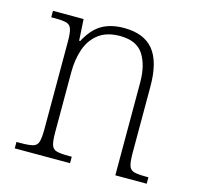

<svg xmlns="http://www.w3.org/2000/svg" viewBox="-85 -632 741 721"><g transform="rotate(15 285.5 -271.5)"><path d="M32 0V-25H48Q79 -25 95 -29Q111 -33 116 -48.5Q121 -64 121 -99V-438Q121 -472 116 -487.5Q111 -503 96 -507Q81 -511 53 -511H37V-536H156L161 -453H165Q191 -502 226 -522.5Q261 -543 312 -543Q390 -543 427 -497.5Q464 -452 464 -357V-99Q464 -64 469 -48.5Q474 -33 489.5 -29Q505 -25 536 -25H545V0H423V-361Q423 -428 396.5 -469Q370 -510 305 -510Q254 -510 222.5 -486Q191 -462 177 -421.5Q163 -381 163 -331V-98Q163 -64 168 -48.5Q173 -33 189 -29Q205 -25 236 -25H247V0Z"/></g></svg>

Font: Noto Serif Khmer SemiCondensed ExtraLight
Style: Regular
Weight: 200
Width: 4
Designer: Danh Hong and the Monotype Design Team
Foundry: Monotype Imaging Inc.
Version: Version 2.004; ttfautohint (v1.8.4.7-5d5b)